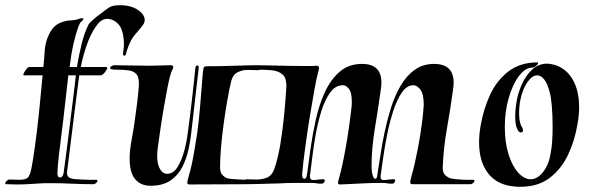

<svg xmlns="http://www.w3.org/2000/svg" viewBox="-33 -709 2273 739"><path d="M28 1Q20 1 11 0.5Q2 0 -9 0H-10Q-13 0 -13 -3Q-13 -7 -7.5 -12.5Q-2 -18 2 -18Q14 -18 24 -17.5Q34 -17 42 -17Q64 -17 73 -24.5Q82 -32 87.5 -58.5Q93 -85 101 -142Q110 -206 117.5 -279.5Q125 -353 131 -419H59Q55 -419 58.5 -427Q62 -435 68.5 -443Q75 -451 79 -451H134Q136 -468 137 -484Q138 -500 139 -514Q143 -561 166.5 -595Q190 -629 245 -631Q250 -631 259 -633Q268 -635 275 -638Q278 -639 282 -639Q288 -639 288 -636Q288 -632 280 -626Q274 -622 266 -598.5Q258 -575 251.5 -547Q245 -519 242 -501L235 -451H263Q271 -498 281.5 -541Q292 -584 308 -615Q313 -623 328.5 -636Q344 -649 350 -653Q373 -671 386.5 -680Q400 -689 428 -689Q471 -689 497.5 -671Q524 -653 524 -632Q524 -622 516 -611Q501 -592 485.5 -574.5Q470 -557 457 -519Q454 -511 452 -501.5Q450 -492 442 -496Q439 -498 441.5 -513Q444 -528 444 -535Q444 -594 422 -616.5Q400 -639 374 -636Q354 -634 334.5 -605Q315 -576 300.5 -534.5Q286 -493 278 -451H375Q382 -451 378.5 -443Q375 -435 367.5 -427Q360 -419 355 -419H272Q271 -410 267 -381Q263 -352 258 -311Q253 -270 247 -223Q241 -176 235.5 -130Q230 -84 225 -47Q224 -34 230.5 -28Q237 -22 251 -20Q262 -19 279 -18Q296 -17 312 -17Q328 -17 336 -17H337Q342 -17 342 -13Q342 -9 337 -4.5Q332 0 326 0Q284 0 243.5 -2Q203 -4 162 -4Q152 -4 141.5 -4Q131 -4 120 -3Q101 -2 81 -0.5Q61 1 28 1ZM198 -26Q209 -26 212 -44Q216 -72 221.5 -115Q227 -158 233 -206Q239 -254 244 -294Q248 -323 251.5 -354.5Q255 -386 259 -419H230L216 -296Q211 -249 204.5 -200Q198 -151 193.5 -110Q189 -69 188 -44V-42Q188 -26 198 -26Z M546 6Q509 6 487.5 -19Q466 -44 466 -99Q466 -115 468 -133.5Q470 -152 474 -173Q479 -199 484.5 -236Q490 -273 494.5 -310Q499 -347 501 -373Q504 -407 494 -421Q484 -435 463 -438Q442 -441 410 -441Q391 -441 391 -447Q391 -451 396.5 -454.5Q402 -458 407 -458L469 -457Q489 -457 507.5 -456.5Q526 -456 542 -456Q567 -456 587 -457Q607 -458 623 -458Q634 -458 634 -451Q634 -447 630.5 -440.5Q627 -434 625 -428Q619 -410 612 -374Q605 -338 597.5 -294.5Q590 -251 584 -209.5Q578 -168 574 -138Q573 -131 572.5 -124Q572 -117 572 -110Q572 -76 583 -58Q594 -40 610 -40Q634 -40 650 -65.5Q666 -91 676 -128Q686 -165 690 -200Q698 -258 704 -310Q710 -362 714 -399Q718 -436 719 -449Q721 -457 726 -457Q732 -457 732 -449L703 -196Q700 -168 692.5 -133.5Q685 -99 669 -67Q653 -35 623.5 -14.5Q594 6 546 6ZM697 1Q688 1 688 -5Q688 -14 697 -44Q706 -74 717 -141Q727 -195 732.5 -250Q738 -305 741.5 -353Q745 -401 748 -433Q750 -448 752.5 -451Q755 -454 765 -454Q814 -454 870.5 -456Q927 -458 967 -458Q974 -458 974 -452Q974 -448 969.5 -443Q965 -438 960 -439Q946 -439 936.5 -439.5Q927 -440 922 -440Q899 -440 881 -430.5Q863 -421 857 -397Q850 -368 842.5 -326Q835 -284 828.5 -237Q822 -190 818 -145Q814 -100 814 -64Q814 -44 824.5 -34Q835 -24 845 -22Q856 -20 873 -19Q890 -18 905.5 -17.5Q921 -17 929 -17H930Q935 -17 935 -13Q935 -9 930 -4.5Q925 0 919 0Q862 0 809 0.5Q756 1 697 1Z M1276 1Q1268 1 1268 -5Q1268 -10 1271 -20Q1284 -65 1297 -137Q1310 -209 1320 -296Q1321 -302 1321 -308Q1321 -314 1321 -319Q1321 -353 1310 -367Q1299 -381 1287 -381Q1258 -381 1237.5 -352.5Q1217 -324 1203.5 -280Q1190 -236 1181.5 -188Q1173 -140 1168.5 -100Q1164 -60 1161 -40Q1160 -37 1160 -34.5Q1160 -32 1160 -30Q1160 -16 1173 -16Q1180 -16 1189.5 -17.5Q1199 -19 1210 -19H1212Q1217 -19 1217 -14Q1217 -10 1213.5 -6Q1210 -2 1205 -2Q1189 -2 1185 -3.5Q1181 -5 1164 -5Q1132 -5 1102 -5Q1072 -5 1041 -3Q1025 -3 999.5 -2Q974 -1 948.5 -0.5Q923 0 906 0Q904 0 904 -3Q904 -7 908 -13Q912 -19 916 -19Q927 -19 937.5 -18.5Q948 -18 955 -18Q978 -18 996 -26Q1014 -34 1023 -59Q1037 -100 1046 -154Q1055 -208 1060.5 -265Q1066 -322 1069 -371Q1071 -408 1054.5 -422.5Q1038 -437 1009 -439Q980 -441 946 -441Q933 -441 933 -446Q933 -451 938.5 -454.5Q944 -458 949 -458L1012 -457Q1046 -456 1079.5 -455.5Q1113 -455 1141 -455Q1154 -455 1165 -455Q1176 -455 1184 -456H1185Q1195 -456 1195 -447Q1195 -444 1194 -440.5Q1193 -437 1192 -433Q1186 -412 1177.5 -365.5Q1169 -319 1159.5 -260.5Q1150 -202 1142 -143.5Q1134 -85 1130 -39V-36Q1130 -26 1133.5 -23Q1137 -20 1139 -21Q1145 -21 1147 -30Q1149 -39 1150 -47Q1155 -85 1162.5 -138.5Q1170 -192 1182.5 -248.5Q1195 -305 1217 -353.5Q1239 -402 1274 -432.5Q1309 -463 1361 -463Q1435 -463 1435 -391Q1435 -385 1434.5 -379Q1434 -373 1433 -366Q1423 -294 1410 -215.5Q1397 -137 1397 -67Q1397 -63 1398 -51.5Q1399 -40 1402.5 -30.5Q1406 -21 1411 -21Q1417 -21 1418.5 -30Q1420 -39 1421 -47Q1426 -75 1432 -116Q1438 -157 1448 -203.5Q1458 -250 1472.5 -296Q1487 -342 1509.5 -380Q1532 -418 1563.5 -440.5Q1595 -463 1638 -463Q1713 -463 1713 -391Q1713 -385 1712.5 -379Q1712 -373 1711 -366Q1701 -292 1687.5 -216Q1674 -140 1671 -65Q1670 -44 1681.5 -34Q1693 -24 1703 -22Q1714 -20 1731 -18.5Q1748 -17 1763.5 -17Q1779 -17 1787 -17H1788Q1793 -17 1793 -13Q1793 -9 1788 -4.5Q1783 0 1777 0H1555Q1546 0 1546 -7Q1546 -16 1554.5 -45Q1563 -74 1576 -141Q1583 -178 1588 -213Q1593 -248 1595.5 -273.5Q1598 -299 1598 -306Q1598 -347 1585 -364Q1572 -381 1558 -381Q1533 -381 1513.5 -352.5Q1494 -324 1480 -280Q1466 -236 1456.5 -188Q1447 -140 1441.5 -100Q1436 -60 1433 -40Q1432 -37 1432 -34Q1432 -31 1432 -29Q1432 -21 1435 -18.5Q1438 -16 1444 -16Q1451 -16 1460.5 -17.5Q1470 -19 1482 -19H1484Q1488 -19 1488 -15Q1488 -11 1485 -6.5Q1482 -2 1477 -2Q1461 -2 1456.5 -3.5Q1452 -5 1435 -5Q1404 -5 1371 -3.5Q1338 -2 1298 0Q1291 0 1285.5 0.5Q1280 1 1276 1Z M1969 10Q1962 10 1955 9.5Q1948 9 1940 8Q1878 1 1844.5 -43.5Q1811 -88 1811 -161Q1811 -192 1817 -226Q1828 -289 1853 -343.5Q1878 -398 1922.5 -433Q1967 -468 2034 -469Q2038 -469 2038 -466Q2038 -462 2030.5 -455.5Q2023 -449 2017 -449Q1989 -449 1964.5 -416.5Q1940 -384 1925 -332Q1910 -280 1910 -222Q1910 -160 1924.5 -114.5Q1939 -69 1962 -44Q1985 -19 2010 -19Q2035 -19 2057 -46.5Q2079 -74 2086 -117Q2091 -141 2092.5 -168Q2094 -195 2094 -221Q2094 -264 2091 -300Q2088 -336 2083 -353Q2074 -388 2061.5 -403.5Q2049 -419 2035 -419Q2015 -419 1996.5 -392Q1978 -365 1970 -325Q1965 -300 1965 -273Q1965 -261 1966.5 -249Q1968 -237 1972 -227Q1974 -224 1977 -218Q1980 -212 1980 -207Q1980 -201 1975 -200Q1973 -199 1971 -199Q1964 -199 1957 -214Q1953 -223 1951.5 -235.5Q1950 -248 1950 -261Q1950 -277 1952 -294.5Q1954 -312 1957 -328Q1963 -357 1977.5 -388.5Q1992 -420 2016 -442Q2040 -464 2073 -464Q2085 -464 2103 -459Q2147 -445 2171.5 -402.5Q2196 -360 2196 -296Q2196 -266 2190 -233Q2180 -170 2154 -114.5Q2128 -59 2083 -24.5Q2038 10 1969 10Z"/></svg>

Font: Tapestry
Style: Regular
Weight: 400
Designer: Robert E. Leuschke
Foundry: Robert E. Leuschke
Version: Version 1.010; ttfautohint (v1.8.4.7-5d5b)